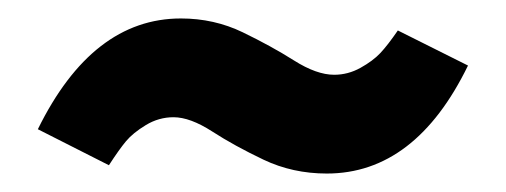

<svg xmlns="http://www.w3.org/2000/svg" viewBox="-20 -424 548 208"><path d="M334 -236Q297 -236 265.5 -251Q234 -266 210 -281.5Q186 -297 168 -297Q152 -297 138 -288.5Q124 -280 116.5 -271Q109 -262 98 -245L21 -284Q80 -404 176 -404Q212 -404 243 -389Q274 -374 298.5 -358.5Q323 -343 342 -343Q357 -343 370.5 -350.5Q384 -358 392 -366.5Q400 -375 411 -391L487 -353Q430 -236 334 -236Z"/></svg>

Font: Fira Sans SemiBold
Style: Regular
Weight: 600
Designer: bBox Type GmbH & Carrois Corporate GbR & Edenspiekermann AG
Foundry: bBox Type GmbH & Carrois Corporate GbR & Edenspiekermann AG
Version: Version 4.301;PS 004.301;hotconv 1.0.88;makeotf.lib2.5.64775